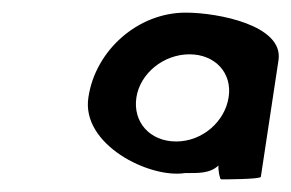

<svg xmlns="http://www.w3.org/2000/svg" viewBox="-20 -788 461 304"><path d="M120 -634C108 -559 217 -505 273 -514C294 -514 312 -513 326 -526C325 -520 328 -504 330 -504C333 -504 392 -504 393 -508L421 -693C429 -748 325 -768 274 -768C198 -768 131 -708 120 -634ZM196 -634C202 -672 239 -702 280 -702C321 -702 348 -672 342 -634C336 -595 300 -564 259 -564C217 -564 190 -595 196 -634Z"/></svg>

Font: Ampere
Style: SCSuCndIta
Weight: 400
Version: Version 1